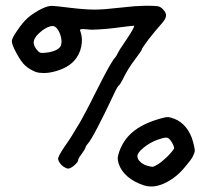

<svg xmlns="http://www.w3.org/2000/svg" viewBox="-20 -702 733 681"><path d="M185.5 -528.3Q192.9 -533.7 195.8 -539.6Q198.2 -545.9 198.2 -555.7Q197.8 -570.8 190.9 -586.4Q183.6 -602.1 174.8 -607.4Q166.5 -612.8 149.4 -605.5Q132.3 -597.7 115.7 -581.5Q101.1 -566.9 99.6 -554.2Q98.1 -541.5 109.9 -526.4Q117.7 -516.6 123 -515.1Q128.9 -513.2 147 -515.6Q157.7 -516.6 168.9 -520.5Q180.7 -524.4 185.5 -528.3ZM198.2 -116.7Q193.4 -121.6 189.5 -128.4Q186 -134.8 186 -138.7Q186 -142.6 192.4 -155.3Q199.2 -167.5 208.5 -181.2Q225.1 -204.6 234.4 -219.7Q244.1 -234.9 265.1 -270.5Q270 -278.8 285.2 -307.6Q300.3 -335.9 315.9 -367.7Q347.7 -430.7 363.8 -460Q380.4 -489.3 388.7 -498.5Q391.6 -502 393.6 -505.4Q396 -508.8 396 -510.3Q396 -511.2 405.3 -526.9Q415 -542 428.7 -562Q443.4 -583.5 450.7 -597.2Q458 -610.8 455.1 -610.8Q452.1 -610.8 431.2 -608.4Q410.6 -606 384.8 -602.5Q357.4 -599.1 331.1 -597.7Q317.9 -596.7 307.6 -596.7Q297.9 -596.7 291.5 -597.7Q272.9 -599.6 268.1 -598.6Q262.7 -597.7 264.2 -593.3Q270.5 -577.1 270.5 -559.1Q270.5 -547.9 268.1 -536.1Q261.7 -505.9 241.2 -484.4Q218.3 -460.9 176.8 -449.2Q153.8 -442.9 134.8 -442.9Q119.6 -442.9 106.9 -446.8Q99.1 -449.7 87.9 -456.1Q77.1 -462.4 69.8 -469.2Q55.7 -481.4 39.1 -512.2Q22 -543 22 -555.7Q22 -566.4 41.5 -594.2Q60.5 -622.6 79.1 -639.2Q87.9 -647 102.1 -656.2Q116.7 -665.5 127.9 -670.9Q149.9 -681.2 163.1 -681.2Q164.1 -681.2 165 -681.2Q178.2 -680.7 220.7 -675.3Q280.3 -668 312 -668Q314 -668 316.4 -668Q348.1 -668 400.9 -674.3Q425.3 -677.2 455.1 -679.7Q484.9 -681.6 502.4 -681.6Q531.2 -681.6 540.5 -679.7Q549.8 -677.7 557.6 -669.4Q570.3 -656.7 568.8 -645Q567.4 -633.3 550.3 -614.7Q530.3 -592.3 506.3 -561.5Q482.9 -530.3 482.9 -526.4Q482.9 -524.9 476.6 -515.6Q470.2 -506.3 461.4 -494.6Q445.8 -474.1 435.5 -457.5Q425.3 -440.9 414.1 -418Q410.6 -411.1 407.2 -405.8Q403.3 -399.9 401.4 -398.9Q399.4 -397.5 395 -390.1Q390.6 -382.8 386.7 -374Q351.1 -297.9 326.2 -250.5Q301.3 -202.6 290 -190.4Q287.1 -187.5 285.2 -183.6Q283.2 -180.2 283.2 -178.2Q283.2 -177.2 280.8 -173.3Q280.3 -172.4 279.8 -171.4Q279.8 -170.9 279.3 -170.4Q275.4 -164.1 270.5 -157.2Q265.1 -150.4 261.2 -144Q257.3 -137.2 257.3 -134.8Q257.3 -127.4 243.7 -115.7Q230 -104 221.7 -104Q217.3 -104 210.4 -107.9Q203.6 -111.3 198.2 -116.7ZM543 -121.1Q550.8 -126 562 -136.2Q573.7 -146 581.5 -154.8Q595.2 -169.9 597.2 -174.8Q598.6 -179.7 593.3 -190.4Q582.5 -210.9 573.7 -213.4Q571.8 -213.9 569.3 -213.9Q559.1 -213.9 538.1 -206.1Q510.3 -195.8 488.8 -177.7Q467.3 -160.2 467.3 -147.9Q467.3 -137.7 477.1 -128.4Q486.3 -119.1 501.5 -114.3Q517.1 -109.9 522.5 -110.4Q527.3 -111.3 543 -121.1ZM490.7 -44.4Q455.1 -56.2 432.6 -75.7Q409.7 -95.2 400.9 -121.6Q397.5 -132.8 397.5 -141.1Q397.9 -149.4 402.8 -163.6Q417.5 -205.6 450.2 -233.4Q482.9 -261.2 538.1 -278.3Q557.6 -284.2 567.4 -286.1Q568.4 -286.1 568.8 -286.1Q571.8 -286.6 573.7 -286.6Q582 -287.1 598.1 -280.8Q621.6 -272 639.2 -250.5Q656.7 -229 664.6 -199.2Q670.9 -176.3 670.9 -168.9Q670.9 -161.1 664.1 -147.5Q658.7 -135.7 629.9 -102.5Q600.6 -68.8 561 -50.8Q544.4 -43.5 526.4 -41Q521 -40.5 515.6 -40.5Q502.9 -40.5 490.7 -44.4Z"/></svg>

Font: Casuwalt
Style: Regular
Weight: 400
Designer: Walter E Stewart
Version: 0.1